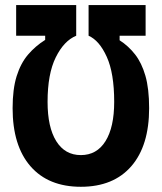

<svg xmlns="http://www.w3.org/2000/svg" viewBox="-20 -713 626 743"><path d="M154.8 -603.5 274.9 -574.7Q227.5 -555.2 195.8 -491.1Q164.1 -427.1 164.1 -318.8Q164.1 -220.6 197.7 -166.7Q231.4 -112.8 292.9 -112.8Q354.5 -112.8 388.2 -166.7Q421.9 -220.6 421.9 -318.9Q421.9 -429.7 393.1 -493.2Q364.3 -556.6 322.8 -574.7L442.9 -599.6V-557.1Q477.1 -535.2 502.7 -502.4Q528.3 -469.7 542.7 -419.7Q557.1 -369.6 557.1 -294.4Q557.1 -149.2 488.1 -69.7Q419 9.8 293 9.8Q167 9.8 97.9 -69.7Q28.8 -149.2 28.8 -294.4Q28.8 -368.2 44.4 -418.2Q60.1 -468.3 88.4 -501.5Q116.7 -534.7 154.8 -558.6ZM42.5 -693.4H274.9V-574.7H42.5ZM322.8 -693.4H543.5V-574.7H322.8Z"/></svg>

Font: Cascadia Mono PL
Style: Regular
Weight: 400
Monospace: yes
Designer: Aaron Bell
Foundry: Saja Typeworks
Version: Version 2102.003